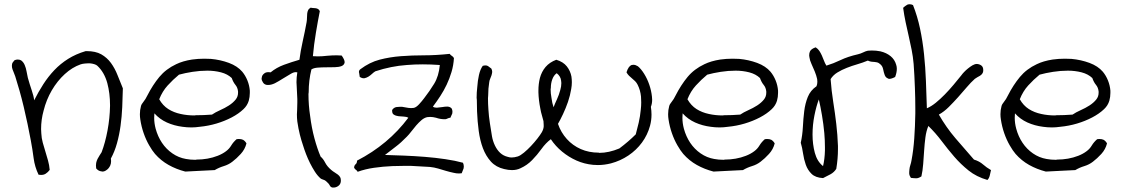

<svg xmlns="http://www.w3.org/2000/svg" viewBox="-20 -759 5219 892"><path d="M550.8 -348.6Q549.8 -305.7 547.9 -261.2Q545.9 -216.8 540 -174.3Q534.2 -131.8 523.4 -93.3Q512.7 -54.7 495.1 -22.5Q496.1 -16.6 496.1 -10.7Q496.1 1 492.2 9.8Q485.4 24.4 474.6 31.2Q465.8 38.1 455.1 38.1Q453.1 38.1 451.2 37.1Q437.5 36.1 426.8 23.4Q425.8 15.6 425.8 9.8Q425.8 3.9 426.8 -2Q428.7 -11.7 433.1 -20.5Q437.5 -29.3 442.4 -36.6Q447.3 -43.9 452.1 -51.8Q468.8 -95.7 479.5 -152.8Q490.2 -210 491.2 -266.6V-270.5Q491.2 -325.2 478.5 -373Q464.8 -422.9 432.6 -453.1Q427.7 -458 418 -460.9Q408.2 -463.9 397.5 -464.8H389.6Q381.8 -464.8 375 -463.9Q363.3 -462.9 354.5 -460Q315.4 -446.3 280.8 -414.6Q246.1 -382.8 220.7 -339.4Q195.3 -295.9 182.6 -245.1Q170.9 -203.1 170.9 -159.2Q170.9 -149.4 171.9 -139.6Q172.9 -117.2 178.7 -96.2Q184.6 -75.2 190.9 -54.7Q197.3 -34.2 203.1 -13.2Q209 7.8 210.9 30.3Q203.1 41 192.4 47.9Q183.6 53.7 170.9 53.7Q165 53.7 159.2 52.7Q141.6 16.6 136.2 -24.4Q130.9 -65.4 123 -107.4Q116.2 -143.6 107.9 -183.6Q99.6 -223.6 90.3 -262.2Q81.1 -300.8 70.8 -337.4Q60.5 -374 50.8 -404.3Q46.9 -416 42.5 -425.8Q38.1 -435.5 36.1 -444.3Q35.2 -449.2 35.2 -453.1Q35.2 -457 36.1 -461.9Q38.1 -469.7 47.9 -479.5Q55.7 -482.4 62.5 -482.4Q71.3 -482.4 78.1 -478.5Q88.9 -470.7 94.7 -457Q100.6 -443.4 103.5 -426.8Q106.4 -410.2 109.4 -397.5Q118.2 -366.2 127.4 -339.4Q136.7 -312.5 138.7 -293Q158.2 -332 181.2 -367.7Q204.1 -403.3 232.4 -433.1Q260.7 -462.9 296.4 -485.4Q332 -507.8 377.9 -521.5H382.8Q423.8 -521.5 450.2 -506.8Q477.5 -491.2 495.6 -466.3Q513.7 -441.4 525.9 -410.2Q538.1 -378.9 550.8 -348.6Z M1125 -92.8Q1118.2 -65.4 1098.6 -43.9Q1079.1 -22.5 1059.6 -7.8Q1042 5.9 1019.5 12.7Q997.1 19.5 977.5 31.2Q940.4 33.2 907.2 34.7Q874 36.1 840.8 38.1Q798.8 27.3 763.2 7.3Q727.5 -12.7 700.2 -43.9Q687.5 -58.6 672.9 -84Q658.2 -109.4 647.5 -140.1Q636.7 -170.9 631.8 -204.1Q629.9 -215.8 629.9 -228.5Q629.9 -248 634.8 -265.6Q636.7 -274.4 646.5 -286.1Q656.2 -297.9 664.1 -314.5Q689.5 -364.3 720.2 -401.4Q751 -438.5 798.8 -460.9Q829.1 -475.6 872.1 -482.4Q900.4 -486.3 928.7 -486.3Q944.3 -486.3 960 -485.4Q1003.9 -481.4 1043.5 -466.8Q1083 -452.1 1105.5 -425.8Q1120.1 -408.2 1129.4 -385.3Q1138.7 -362.3 1140.6 -337.9V-327.1Q1140.6 -308.6 1135.7 -291Q1128.9 -268.6 1111.3 -252Q1088.9 -230.5 1056.2 -213.4Q1023.4 -196.3 985.8 -185.1Q948.2 -173.8 907.2 -169.9Q887.7 -167 869.1 -167Q847.7 -167 828.1 -169.9Q789.1 -174.8 755.4 -189.9Q721.7 -205.1 697.3 -232.4Q696.3 -221.7 696.3 -211.9Q696.3 -186.5 703.1 -161.1Q712.9 -125 732.4 -95.7Q752 -66.4 780.8 -46.4Q809.6 -26.4 843.8 -20.5Q864.3 -16.6 887.7 -16.6Q890.6 -16.6 893.6 -17.6Q918.9 -17.6 943.8 -22Q968.8 -26.4 991.2 -35.2Q1013.7 -43.9 1030.3 -56.6Q1044.9 -67.4 1054.2 -83Q1063.5 -98.6 1079.1 -112.3Q1084 -113.3 1088.9 -113.3Q1101.6 -113.3 1109.4 -109.4Q1119.1 -103.5 1125 -92.8ZM1085.9 -334Q1084 -352.5 1073.7 -364.7Q1063.5 -377 1056.6 -396.5Q1037.1 -415 1006.8 -422.9Q976.6 -430.7 943.4 -430.7Q909.2 -430.7 874.5 -425.3Q839.8 -419.9 811.5 -412.1Q783.2 -388.7 758.8 -361.8Q734.4 -335 719.7 -297.9Q736.3 -268.6 761.7 -252.4Q787.1 -236.3 819.3 -229.5Q849.6 -222.7 883.8 -222.7Q885.7 -222.7 888.7 -223.6Q925.8 -223.6 964.8 -226.6Q980.5 -237.3 1002.4 -247.1Q1024.4 -256.8 1043.5 -269Q1062.5 -281.2 1075.2 -296.9Q1085.9 -310.5 1085.9 -328.1Z M1567.4 -501Q1581.1 -481.4 1581.1 -470.7V-468.8Q1579.1 -457 1566.9 -452.1Q1554.7 -447.3 1535.6 -446.8Q1516.6 -446.3 1496.1 -446.3Q1474.6 -446.3 1456.1 -444.8Q1437.5 -443.4 1426.8 -436.5Q1414.1 -385.7 1414.1 -330.1Q1413.1 -326.2 1413.1 -322.3Q1413.1 -270.5 1420.9 -219.7Q1427.7 -165 1440.9 -116.2Q1454.1 -67.4 1469.7 -31.2Q1481.4 -21.5 1490.7 -3.4Q1500 14.6 1518.6 30.3Q1526.4 37.1 1534.7 42Q1543 46.9 1549.8 52.2Q1556.6 57.6 1560.5 64.5Q1563.5 70.3 1563.5 78.1V83Q1562.5 97.7 1550.8 105.5Q1541 112.3 1530.3 112.3H1524.4Q1515.6 110.4 1511.7 102.1Q1507.8 93.8 1495.1 83Q1490.2 78.1 1481.9 75.7Q1473.6 73.2 1469.7 70.3Q1455.1 57.6 1442.9 38.6Q1430.7 19.5 1420.4 -1Q1410.2 -21.5 1401.9 -43Q1393.6 -64.5 1387.7 -84Q1379.9 -106.4 1373 -133.8Q1366.2 -161.1 1361.3 -194.3Q1359.4 -210.9 1359.4 -227.5Q1359.4 -238.3 1360.4 -248Q1361.3 -264.6 1361.3 -282.2V-298.8Q1360.4 -326.2 1358.4 -358.4Q1357.4 -367.2 1357.4 -377Q1357.4 -399.4 1361.3 -422.9Q1358.4 -423.8 1354.5 -423.8Q1343.8 -423.8 1331.1 -416Q1313.5 -406.2 1294.4 -394Q1275.4 -381.8 1256.8 -372.1Q1240.2 -364.3 1226.6 -364.3H1220.7Q1207 -366.2 1201.2 -377Q1195.3 -385.7 1195.3 -394.5Q1195.3 -396.5 1196.3 -399.4Q1197.3 -410.2 1208 -418Q1214.8 -423.8 1227.5 -423.8Q1232.4 -423.8 1237.3 -422.9Q1264.6 -445.3 1299.3 -458Q1334 -470.7 1371.1 -481.4Q1376 -520.5 1386.2 -566.4Q1396.5 -612.3 1404.3 -655.3Q1406.2 -666 1406.2 -676.8Q1406.2 -686.5 1407.2 -695.8Q1408.2 -705.1 1411.6 -711.9Q1415 -718.8 1423.8 -723.6Q1428.7 -721.7 1435.5 -721.7Q1441.4 -721.7 1447.3 -720.7Q1453.1 -719.7 1458 -716.8Q1462.9 -713.9 1465.8 -707Q1457 -663.1 1447.8 -607.9Q1438.5 -552.7 1433.6 -498Q1445.3 -497.1 1457 -497.1Q1477.5 -497.1 1501 -500Q1523.4 -502 1543.9 -502Q1555.7 -502 1567.4 -501Z M2130.9 -2.9Q2134.8 5.9 2134.8 14.6Q2134.8 19.5 2133.8 23.4Q2129.9 35.2 2125 45.9Q2118.2 46.9 2112.3 46.9Q2099.6 46.9 2087.9 43.9Q2069.3 40 2051.3 34.7Q2033.2 29.3 2015.1 23.9Q1997.1 18.6 1977.5 16.6Q1934.6 13.7 1890.6 11.7H1852.5Q1827.1 11.7 1802.7 12.7Q1758.8 14.6 1717.8 20.5Q1676.8 26.4 1641.6 39.1Q1638.7 33.2 1633.3 29.8Q1627.9 26.4 1625 19.5Q1626 8.8 1632.3 3.9Q1638.7 -1 1638.7 -12.7Q1784.2 -87.9 1877 -211.9Q1869.1 -216.8 1856.4 -217.3Q1843.8 -217.8 1831.1 -219.2Q1818.4 -220.7 1809.6 -226.6Q1801.8 -230.5 1801.8 -245.1V-248Q1809.6 -259.8 1822.3 -261.7Q1829.1 -262.7 1835.9 -262.7H1848.6Q1862.3 -260.7 1877 -257.8Q1883.8 -256.8 1889.6 -256.8Q1896.5 -256.8 1902.3 -257.8Q1913.1 -259.8 1926.8 -274.4Q1940.4 -289.1 1951.2 -303.7Q1975.6 -335 1997.1 -370.1Q2018.6 -405.3 2023.4 -457Q1982.4 -460 1944.3 -460Q1905.3 -460 1870.1 -457Q1797.9 -452.1 1723.6 -427.7Q1715.8 -422.9 1708 -415.5Q1700.2 -408.2 1691.4 -402.8Q1682.6 -397.5 1672.9 -395.5H1668.9Q1661.1 -395.5 1651.4 -401.4Q1649.4 -410.2 1648.4 -420.9Q1647.5 -422.9 1647.5 -423.8Q1647.5 -432.6 1654.3 -437.5Q1697.3 -469.7 1744.1 -481.9Q1791 -494.1 1842.3 -498Q1893.6 -502 1950.2 -502Q2005.9 -502 2069.3 -508.8Q2073.2 -502.9 2079.1 -499.5Q2085 -496.1 2088.9 -489.3Q2086.9 -455.1 2077.6 -424.3Q2068.4 -393.6 2055.2 -365.7Q2042 -337.9 2025.4 -312.5Q2008.8 -287.1 1991.2 -263.7Q1997.1 -258.8 2006.8 -258.8H2010.7Q2022.5 -259.8 2036.1 -261.7Q2045.9 -263.7 2055.7 -263.7H2060.5Q2072.3 -262.7 2079.1 -253.9Q2082 -246.1 2082 -240.2Q2082 -235.4 2081.1 -231.4Q2077.1 -221.7 2072.3 -211.9Q2066.4 -211.9 2060.5 -209Q2054.7 -206.1 2049.8 -205.1H2044.9Q2025.4 -205.1 2005.9 -211.9Q1991.2 -215.8 1978.5 -215.8Q1971.7 -215.8 1964.8 -214.8Q1951.2 -211.9 1938.5 -201.2Q1925.8 -190.4 1913.6 -176.3Q1901.4 -162.1 1890.6 -147.9Q1879.9 -133.8 1870.1 -124Q1842.8 -95.7 1817.9 -77.1Q1793 -58.6 1768.6 -39.1Q1807.6 -38.1 1856 -36.1Q1904.3 -34.2 1953.6 -30.3Q2002.9 -26.4 2049.3 -19.5Q2095.7 -12.7 2130.9 -2.9Z M3003.9 -262.7Q3006.8 -244.1 3006.8 -226.6Q3006.8 -200.2 3000 -174.8Q2988.3 -131.8 2962.4 -96.7Q2936.5 -61.5 2899.4 -36.6Q2862.3 -11.7 2818.4 0Q2787.1 7.8 2757.8 7.8Q2746.1 7.8 2735.4 6.8Q2694.3 2.9 2658.2 -13.2Q2622.1 -29.3 2591.3 -54.7Q2560.5 -80.1 2539.1 -112.3Q2515.6 -94.7 2495.6 -66.9Q2475.6 -39.1 2452.1 -15.1Q2428.7 8.8 2398.4 22.5Q2380.9 31.2 2358.4 31.2Q2341.8 31.2 2322.3 26.4Q2284.2 17.6 2260.7 -8.3Q2237.3 -34.2 2223.6 -70.3Q2210 -106.4 2204.1 -150.4Q2198.2 -194.3 2196.3 -241.2Q2195.3 -264.6 2195.3 -294.9Q2194.3 -299.8 2194.3 -304.7Q2194.3 -329.1 2197.3 -354.5Q2199.2 -383.8 2205.1 -410.2Q2210.9 -436.5 2222.7 -453.1Q2229.5 -455.1 2235.4 -455.1Q2242.2 -455.1 2247.1 -452.1Q2254.9 -446.3 2262.7 -440.4Q2266.6 -432.6 2266.6 -425.8V-423.8Q2265.6 -416 2263.2 -408.2Q2260.7 -400.4 2257.3 -393.1Q2253.9 -385.7 2252.9 -377Q2248 -347.7 2248 -315.4Q2247.1 -308.6 2247.1 -302.7Q2247.1 -276.4 2249 -251Q2251 -218.8 2255.9 -187Q2260.7 -155.3 2265.6 -126Q2269.5 -103.5 2279.3 -83Q2289.1 -62.5 2303.7 -48.8Q2318.4 -35.2 2338.9 -30.3Q2347.7 -27.3 2356.4 -27.3Q2370.1 -27.3 2385.7 -32.2Q2397.5 -36.1 2414.1 -49.8Q2430.7 -63.5 2446.8 -80.6Q2462.9 -97.7 2476.6 -115.2Q2490.2 -132.8 2497.1 -144.5Q2504.9 -158.2 2505.9 -170.9V-178.7Q2505.9 -187.5 2504.9 -196.3Q2502 -209 2497.6 -223.1Q2493.2 -237.3 2490.2 -254.9Q2482.4 -293.9 2481.4 -330.1V-337.9Q2481.4 -369.1 2488.3 -396.5Q2496.1 -425.8 2514.6 -447.8Q2533.2 -469.7 2564.5 -481.4Q2596.7 -471.7 2613.3 -450.7Q2629.9 -429.7 2634.8 -403.3Q2636.7 -389.6 2636.7 -377Q2636.7 -361.3 2633.8 -345.7Q2628.9 -315.4 2618.7 -285.6Q2608.4 -255.9 2595.7 -229Q2583 -202.1 2572.3 -183.6Q2585.9 -143.6 2613.3 -113.3Q2640.6 -83 2678.2 -66.4Q2715.8 -49.8 2761.7 -49.8Q2762.7 -48.8 2763.7 -48.8Q2808.6 -48.8 2857.4 -69.3Q2900.4 -101.6 2933.6 -134.8Q2940.4 -159.2 2947.3 -189Q2954.1 -218.8 2957 -250Q2959 -266.6 2959 -283.2Q2959 -296.9 2958 -310.5Q2955.1 -339.8 2942.4 -365.2Q2937.5 -375 2930.7 -381.8Q2923.8 -388.7 2916.5 -394.5Q2909.2 -400.4 2902.3 -407.2Q2895.5 -414.1 2890.6 -422.9Q2899.4 -451.2 2914.1 -457Q2918 -458 2922.9 -458Q2932.6 -458 2943.4 -451.2Q2958 -439.5 2972.7 -416Q2987.3 -392.6 2996.6 -365.2Q3005.9 -337.9 3008.8 -310.5Q3009.8 -302.7 3009.8 -295.9Q3009.8 -277.3 3003.9 -262.7ZM2566.4 -418.9Q2552.7 -409.2 2545.9 -390.6Q2539.1 -372.1 2539.1 -350.6Q2538.1 -347.7 2538.1 -344.7Q2538.1 -325.2 2542 -304.7Q2544.9 -280.3 2551.8 -260.7Q2557.6 -276.4 2567.4 -297.4Q2577.1 -318.4 2583 -340.8Q2587.9 -357.4 2587.9 -373Q2587.9 -378.9 2586.9 -383.8Q2585 -404.3 2566.4 -418.9Z M3579.1 -92.8Q3572.3 -65.4 3552.7 -43.9Q3533.2 -22.5 3513.7 -7.8Q3496.1 5.9 3473.6 12.7Q3451.2 19.5 3431.6 31.2Q3394.5 33.2 3361.3 34.7Q3328.1 36.1 3294.9 38.1Q3252.9 27.3 3217.3 7.3Q3181.6 -12.7 3154.3 -43.9Q3141.6 -58.6 3127 -84Q3112.3 -109.4 3101.6 -140.1Q3090.8 -170.9 3085.9 -204.1Q3084 -215.8 3084 -228.5Q3084 -248 3088.9 -265.6Q3090.8 -274.4 3100.6 -286.1Q3110.4 -297.9 3118.2 -314.5Q3143.6 -364.3 3174.3 -401.4Q3205.1 -438.5 3252.9 -460.9Q3283.2 -475.6 3326.2 -482.4Q3354.5 -486.3 3382.8 -486.3Q3398.4 -486.3 3414.1 -485.4Q3458 -481.4 3497.6 -466.8Q3537.1 -452.1 3559.6 -425.8Q3574.2 -408.2 3583.5 -385.3Q3592.8 -362.3 3594.7 -337.9V-327.1Q3594.7 -308.6 3589.8 -291Q3583 -268.6 3565.4 -252Q3543 -230.5 3510.3 -213.4Q3477.5 -196.3 3439.9 -185.1Q3402.3 -173.8 3361.3 -169.9Q3341.8 -167 3323.2 -167Q3301.8 -167 3282.2 -169.9Q3243.2 -174.8 3209.5 -189.9Q3175.8 -205.1 3151.4 -232.4Q3150.4 -221.7 3150.4 -211.9Q3150.4 -186.5 3157.2 -161.1Q3167 -125 3186.5 -95.7Q3206.1 -66.4 3234.9 -46.4Q3263.7 -26.4 3297.9 -20.5Q3318.4 -16.6 3341.8 -16.6Q3344.7 -16.6 3347.7 -17.6Q3373 -17.6 3397.9 -22Q3422.9 -26.4 3445.3 -35.2Q3467.8 -43.9 3484.4 -56.6Q3499 -67.4 3508.3 -83Q3517.6 -98.6 3533.2 -112.3Q3538.1 -113.3 3543 -113.3Q3555.7 -113.3 3563.5 -109.4Q3573.2 -103.5 3579.1 -92.8ZM3540 -334Q3538.1 -352.5 3527.8 -364.7Q3517.6 -377 3510.7 -396.5Q3491.2 -415 3460.9 -422.9Q3430.7 -430.7 3397.5 -430.7Q3363.3 -430.7 3328.6 -425.3Q3293.9 -419.9 3265.6 -412.1Q3237.3 -388.7 3212.9 -361.8Q3188.5 -335 3173.8 -297.9Q3190.4 -268.6 3215.8 -252.4Q3241.2 -236.3 3273.4 -229.5Q3303.7 -222.7 3337.9 -222.7Q3339.8 -222.7 3342.8 -223.6Q3379.9 -223.6 3418.9 -226.6Q3434.6 -237.3 3456.5 -247.1Q3478.5 -256.8 3497.6 -269Q3516.6 -281.2 3529.3 -296.9Q3540 -310.5 3540 -328.1Z M4138.7 -401.4Q4122.1 -392.6 4111.3 -392.6Q4107.4 -392.6 4105.5 -394.5Q4094.7 -398.4 4090.3 -410.2Q4085.9 -421.9 4083 -437Q4080.1 -452.1 4069.3 -460.9Q4061.5 -467.8 4055.2 -469.2Q4048.8 -470.7 4043 -471.2Q4037.1 -471.7 4029.8 -472.2Q4022.5 -472.7 4011.7 -477.5Q3988.3 -467.8 3962.9 -460.4Q3937.5 -453.1 3914.1 -443.8Q3890.6 -434.6 3870.6 -422.4Q3850.6 -410.2 3838.9 -391.6Q3842.8 -336.9 3851.1 -285.2Q3859.4 -233.4 3865.2 -183.1Q3871.1 -132.8 3873 -81.1V-66.4Q3873 -21.5 3865.2 25.4Q3855.5 41 3838.9 50.3Q3822.3 59.6 3803.7 68.4Q3768.6 66.4 3750.5 48.8Q3732.4 31.2 3723.6 6.3Q3714.8 -18.6 3710.9 -45.9Q3707 -73.2 3700.2 -95.7Q3708 -130.9 3710 -168.9Q3711.9 -207 3716.3 -242.7Q3720.7 -278.3 3732.9 -308.6Q3745.1 -338.9 3773.4 -358.4Q3777.3 -368.2 3777.3 -378.9Q3777.3 -384.8 3776.4 -391.6Q3772.5 -409.2 3765.1 -427.2Q3757.8 -445.3 3750 -461.9Q3742.2 -478.5 3740.2 -494.1Q3739.3 -498 3739.3 -502Q3739.3 -512.7 3743.2 -520.5Q3749 -532.2 3769.5 -539.1Q3780.3 -532.2 3786.6 -522.5Q3793 -512.7 3798.3 -501Q3803.7 -489.3 3808.1 -477.1Q3812.5 -464.8 3819.3 -454.1Q3851.6 -463.9 3885.3 -480Q3918.9 -496.1 3965.8 -506.8Q3978.5 -509.8 3990.2 -515.6Q4002 -521.5 4011.7 -523.4Q4021.5 -524.4 4030.3 -524.4Q4050.8 -524.4 4070.3 -520.5Q4098.6 -513.7 4117.7 -498Q4136.7 -482.4 4143.6 -458Q4146.5 -449.2 4146.5 -439.5Q4146.5 -421.9 4138.7 -401.4ZM3803.7 12.7Q3811.5 -19.5 3812.5 -59.6V-75.2Q3812.5 -107.4 3809.6 -140.6Q3805.7 -182.6 3798.8 -223.1Q3792 -263.7 3784.2 -296.9Q3772.5 -266.6 3763.7 -222.7Q3754.9 -178.7 3754.9 -133.8Q3754.9 -88.9 3765.6 -48.8Q3776.4 -8.8 3803.7 12.7Z M4584 31.2Q4581.1 44.9 4578.1 57.1Q4575.2 69.3 4567.4 77.1Q4516.6 62.5 4480 33.2Q4443.4 3.9 4413.1 -31.2Q4382.8 -66.4 4354.5 -104Q4326.2 -141.6 4293 -173.8Q4283.2 -150.4 4279.3 -120.6Q4275.4 -90.8 4273.4 -59.6Q4271.5 -28.3 4269 2.9Q4266.6 34.2 4260.7 60.5Q4247.1 69.3 4237.3 69.3Q4227.5 69.3 4211.9 67.4Q4205.1 57.6 4204.1 47.9V40Q4204.1 34.2 4205.1 27.3Q4206.1 17.6 4209.5 7.3Q4212.9 -2.9 4214.8 -14.6Q4223.6 -60.5 4227.5 -116.2Q4231.4 -171.9 4232.4 -231.4V-254.9Q4232.4 -302.7 4230.5 -350.6Q4228.5 -409.2 4224.6 -461.9Q4221.7 -496.1 4215.3 -527.8Q4209 -559.6 4201.7 -591.3Q4194.3 -623 4187.5 -655.3Q4180.7 -687.5 4175.8 -722.7Q4183.6 -730.5 4195.3 -737.3Q4200.2 -739.3 4206.1 -739.3Q4213.9 -739.3 4221.7 -735.4Q4242.2 -683.6 4254.4 -626Q4266.6 -568.4 4272.9 -507.3Q4279.3 -446.3 4281.7 -382.8Q4284.2 -319.3 4286.1 -255.9Q4306.6 -264.6 4327.6 -281.7Q4348.6 -298.8 4369.6 -320.3Q4390.6 -341.8 4410.2 -365.2Q4429.7 -388.7 4446.3 -409.2Q4450.2 -415 4458.5 -423.8Q4466.8 -432.6 4477.1 -440.9Q4487.3 -449.2 4498 -455.6Q4508.8 -461.9 4518.6 -461.9Q4532.2 -460.9 4541 -453.1Q4547.9 -446.3 4547.9 -434.6V-428.7Q4546.9 -420.9 4542.5 -415.5Q4538.1 -410.2 4532.2 -406.7Q4526.4 -403.3 4520 -399.9Q4513.7 -396.5 4508.8 -392.6Q4490.2 -376 4471.2 -353.5Q4452.1 -331.1 4431.2 -307.6Q4410.2 -284.2 4388.2 -262.2Q4366.2 -240.2 4341.8 -226.6Q4376 -167 4418.5 -117.2Q4460.9 -67.4 4504.9 -17.6Q4530.3 -9.8 4546.9 4.9Q4563.5 19.5 4584 31.2Z M5123 -92.8Q5116.2 -65.4 5096.7 -43.9Q5077.1 -22.5 5057.6 -7.8Q5040 5.9 5017.6 12.7Q4995.1 19.5 4975.6 31.2Q4938.5 33.2 4905.3 34.7Q4872.1 36.1 4838.9 38.1Q4796.9 27.3 4761.2 7.3Q4725.6 -12.7 4698.2 -43.9Q4685.5 -58.6 4670.9 -84Q4656.2 -109.4 4645.5 -140.1Q4634.8 -170.9 4629.9 -204.1Q4627.9 -215.8 4627.9 -228.5Q4627.9 -248 4632.8 -265.6Q4634.8 -274.4 4644.5 -286.1Q4654.3 -297.9 4662.1 -314.5Q4687.5 -364.3 4718.3 -401.4Q4749 -438.5 4796.9 -460.9Q4827.1 -475.6 4870.1 -482.4Q4898.4 -486.3 4926.8 -486.3Q4942.4 -486.3 4958 -485.4Q5002 -481.4 5041.5 -466.8Q5081.1 -452.1 5103.5 -425.8Q5118.2 -408.2 5127.4 -385.3Q5136.7 -362.3 5138.7 -337.9V-327.1Q5138.7 -308.6 5133.8 -291Q5127 -268.6 5109.4 -252Q5086.9 -230.5 5054.2 -213.4Q5021.5 -196.3 4983.9 -185.1Q4946.3 -173.8 4905.3 -169.9Q4885.7 -167 4867.2 -167Q4845.7 -167 4826.2 -169.9Q4787.1 -174.8 4753.4 -189.9Q4719.7 -205.1 4695.3 -232.4Q4694.3 -221.7 4694.3 -211.9Q4694.3 -186.5 4701.2 -161.1Q4710.9 -125 4730.5 -95.7Q4750 -66.4 4778.8 -46.4Q4807.6 -26.4 4841.8 -20.5Q4862.3 -16.6 4885.7 -16.6Q4888.7 -16.6 4891.6 -17.6Q4917 -17.6 4941.9 -22Q4966.8 -26.4 4989.3 -35.2Q5011.7 -43.9 5028.3 -56.6Q5043 -67.4 5052.2 -83Q5061.5 -98.6 5077.1 -112.3Q5082 -113.3 5086.9 -113.3Q5099.6 -113.3 5107.4 -109.4Q5117.2 -103.5 5123 -92.8ZM5084 -334Q5082 -352.5 5071.8 -364.7Q5061.5 -377 5054.7 -396.5Q5035.2 -415 5004.9 -422.9Q4974.6 -430.7 4941.4 -430.7Q4907.2 -430.7 4872.6 -425.3Q4837.9 -419.9 4809.6 -412.1Q4781.2 -388.7 4756.8 -361.8Q4732.4 -335 4717.8 -297.9Q4734.4 -268.6 4759.8 -252.4Q4785.2 -236.3 4817.4 -229.5Q4847.7 -222.7 4881.8 -222.7Q4883.8 -222.7 4886.7 -223.6Q4923.8 -223.6 4962.9 -226.6Q4978.5 -237.3 5000.5 -247.1Q5022.5 -256.8 5041.5 -269Q5060.5 -281.2 5073.2 -296.9Q5084 -310.5 5084 -328.1Z"/></svg>

Font: Crafty Girls
Style: Regular
Weight: 400
Designer: Crystal Kluge
Foundry: Font Diner, Inc DBA Tart Workshop
Version: Version 1.001